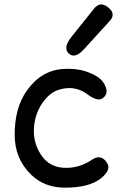

<svg xmlns="http://www.w3.org/2000/svg" viewBox="-20 -826 554 869"><path d="M469.7 -792.5Q506.3 -763.7 476.6 -731L360.8 -604Q318.4 -557.1 290.5 -584.5Q264.2 -610.4 304.2 -660.2L405.8 -787.1Q433.6 -821.8 469.7 -792.5ZM396 -103Q439 -131.8 466.3 -85.9Q482.4 -58.6 440.9 -22Q387.2 23.9 272 23.4Q181.2 22.9 121.1 -35.2Q46.4 -107.4 46.4 -216.3Q46.4 -336.4 99.6 -413.1Q164.1 -506.3 263.7 -513.7Q321.8 -518.1 369.6 -502.4Q428.7 -482.4 448.2 -452.1Q478 -405.3 444.8 -381.3Q421.9 -364.7 374.5 -399.9Q317.4 -442.4 245.1 -419.4Q204.6 -406.7 171.9 -359.9Q134.8 -306.2 133.3 -236.8Q131.8 -171.4 171.4 -117.2Q207.5 -68.8 272 -66.4Q338.4 -64 396 -103Z"/></svg>

Font: Comic Relief
Style: Regular
Weight: 400
Designer: Jeff Davis
Foundry: Loudifier
Version: Version 1.0